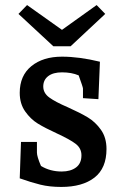

<svg xmlns="http://www.w3.org/2000/svg" viewBox="-20 -729 488 759"><path d="M58 -24 63 -168H126V-126Q126 -110 142 -73Q178 -51 224 -51Q259 -51 280.5 -67Q302 -83 302 -115Q302 -143 279 -160.5Q256 -178 206 -201Q158 -223 129.5 -240.5Q101 -258 79.5 -288.5Q58 -319 58 -362Q58 -430 104 -467.5Q150 -505 225 -505Q293 -505 375 -485L369 -337L308 -341V-379Q308 -384 291 -431Q263 -443 225 -443Q190 -443 170.5 -428Q151 -413 151 -387Q151 -361 175 -343.5Q199 -326 248 -305Q297 -283 327 -265Q357 -247 379 -216Q401 -185 401 -140Q401 -64 353.5 -27Q306 10 222 10Q176 10 139.5 1Q103 -8 58 -24ZM225 -611 362 -709 396 -674 259 -546H191L53 -674L87 -709Z"/></svg>

Font: Andada Pro SemiBold
Style: Regular
Weight: 600
Designer: Carolina Giovagnoli
Foundry: Huerta Tipografica
Version: Version 3.005